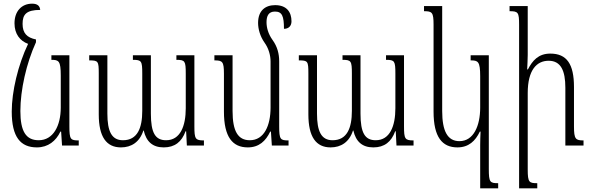

<svg xmlns="http://www.w3.org/2000/svg" viewBox="-20 -793 3224 1046"><path d="M181 10C242 10 285 -25 309 -76H313L318 0H409V-28C364 -28 358 -33 358 -106V-492H260V-467C300 -467 311 -462 311 -381V-207C311 -108 270 -29 191 -29C121 -29 91 -78 91 -188C91 -302 123 -447 176 -563V-578C127 -588 103 -612 103 -663C103 -713 122 -739 199 -739C197 -760 185 -773 155 -773C98 -773 59 -732 59 -666C59 -608 89 -570 133 -554C78 -439 44 -294 44 -185C44 -46 92 10 181 10Z M941 -492V-467C988 -467 992 -461 992 -391V-203C992 -106 962 -29 885 -29C826 -29 802 -69 802 -174V-492H704V-467C751 -467 755 -461 755 -392V-189C755 -96 729 -29 650 -29C588 -29 565 -78 565 -174V-492H466V-464C515 -464 518 -460 518 -393V-170C518 -47 560 10 639 10C696 10 741 -19 761 -82H763C777 -21 812 10 872 10C932 10 970 -20 991 -78H994L998 0H1091V-28C1044 -28 1039 -36 1039 -105V-492Z M1501 -106V-459C1501 -500 1491 -539 1465 -575C1441 -608 1432 -643 1432 -672C1432 -706 1443 -730 1478 -730C1517 -730 1527 -705 1527 -636C1552 -636 1568 -651 1568 -677C1568 -727 1542 -765 1479 -765C1426 -765 1386 -736 1386 -668C1386 -635 1397 -595 1421 -561C1444 -529 1454 -491 1454 -458V-207C1454 -109 1419 -29 1341 -29C1276 -29 1247 -79 1247 -188V-492H1148V-464C1192 -464 1200 -458 1200 -391V-185C1200 -46 1247 10 1330 10C1391 10 1428 -25 1452 -76H1456L1461 0H1552V-28C1507 -28 1501 -33 1501 -106Z M2083 -492V-467C2130 -467 2134 -461 2134 -391V-203C2134 -106 2104 -29 2027 -29C1968 -29 1944 -69 1944 -174V-492H1846V-467C1893 -467 1897 -461 1897 -392V-189C1897 -96 1871 -29 1792 -29C1730 -29 1707 -78 1707 -174V-492H1608V-464C1657 -464 1660 -460 1660 -393V-170C1660 -47 1702 10 1781 10C1838 10 1883 -19 1903 -82H1905C1919 -21 1954 10 2014 10C2074 10 2112 -20 2133 -78H2136L2140 0H2233V-28C2186 -28 2181 -36 2181 -105V-492Z M2596 233H2694V205C2649 205 2643 200 2643 127V-492H2544V-464C2584 -464 2596 -459 2596 -378V-207C2596 -109 2561 -24 2483 -24C2418 -24 2389 -79 2389 -188V-760H2290V-732C2334 -732 2342 -726 2342 -659V-185C2342 -46 2389 10 2472 10C2533 10 2570 -25 2594 -76H2598C2597 -54 2596 -25 2596 -3Z M3159 -28C3116 -28 3107 -35 3107 -104V-319C3107 -444 3068 -501 2978 -501C2913 -501 2881 -463 2856 -415H2852C2853 -441 2855 -467 2855 -494V-760H2756V-732C2803 -732 2808 -726 2808 -658V233H2907V205C2863 205 2855 201 2855 131V-286C2855 -412 2904 -462 2969 -462C3036 -462 3060 -407 3060 -315V0H3159Z"/></svg>

Font: Noto Serif Armenian ExtraCondensed Light
Style: Regular
Weight: 300
Width: 2
Designer: Monotype Design Team
Foundry: Monotype Imaging Inc.
Version: Version 2.008